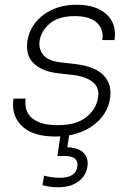

<svg xmlns="http://www.w3.org/2000/svg" viewBox="-20 -561 563 810"><path d="M215 15Q117 15 72 -30Q35 -66 35 -119Q35 -131 37 -145H88Q87 -136 87 -128Q87 -115 90 -102Q95 -82 111 -66.5Q127 -51 154.5 -42Q182 -33 223 -33Q301 -33 343 -66Q385 -99 393 -146Q395 -155 395 -164Q395 -196 371 -215Q341 -239 285 -245L224 -252Q156 -260 121 -295Q94 -322 94 -365Q94 -377 96 -390Q101 -422 118 -449.5Q135 -477 162 -497.5Q189 -518 224.5 -529.5Q260 -541 303 -541Q385 -541 429 -501Q465 -468 465 -417Q465 -405 463 -392H412Q413 -400 413 -408Q413 -441 390 -464Q360 -493 296 -493Q227 -493 190.5 -462Q154 -431 147 -389Q146 -382 146 -376Q146 -349 163 -329Q184 -304 235 -298L296 -291Q332 -287 362 -276.5Q392 -266 412 -248Q432 -230 441 -204Q446 -188 446 -170Q446 -158 444 -145Q439 -111 420.5 -82Q402 -53 372.5 -31.5Q343 -10 303 2.5Q263 15 215 15ZM225 229Q206 229 189.5 226.5Q173 224 159 220L166 180Q180 184 197.5 186.5Q215 189 232 189Q300 189 306 142Q307 137 307 133Q307 119 298 110Q285 97 252 97H222L238 -10H275L264 60Q311 62 333 84Q350 102 350 128Q350 134 349 141Q343 181 310.5 205Q278 229 225 229Z"/></svg>

Font: Sora ExtraLight
Style: Italic
Weight: 200
Designer: Jonathan Barnbrook, Juli√°n Moncada
Version: Version 1.000